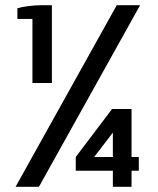

<svg xmlns="http://www.w3.org/2000/svg" viewBox="-20 -720 610 740"><path d="M40 0 430 -700H520L130 0ZM415 0V-62H272V-115L412 -300H487V-115H515V-62H487V0ZM343 -115H415V-209ZM105 -400V-647H47V-688Q62 -693 89 -696.5Q116 -700 143 -700H180V-400Z"/></svg>

Font: Cuprum Medium
Style: Regular
Weight: 500
Designer: Jovanny Lemonad
Foundry: Jovanny Lemonad
Version: Version 3.000